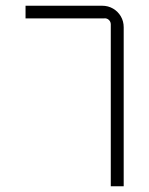

<svg xmlns="http://www.w3.org/2000/svg" viewBox="-20 -649 519 669"><path d="M366 0V-560Q367 -572 360 -579Q353 -586 343 -585H69V-629H336Q357 -629 374 -619Q391 -609 401 -592Q411 -575 411 -554V0Z"/></svg>

Font: Mada Light
Style: Regular
Weight: 300
Designer: Khaled Hosny
Version: Version 1.5